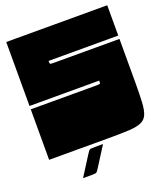

<svg xmlns="http://www.w3.org/2000/svg" viewBox="-154 -806 928 1072"><g transform="rotate(-20 310.0 -269.5)"><path d="M10 -700H610V-520H196Q196 -505 198 -502.5Q200 -500 215 -500H610V-245Q610 -172 607.5 -125.5Q605 -79 594 -53Q583 -27 557 -16Q531 -5 485 -2.5Q439 0 365 0H10V-300H405Q420 -300 422 -302.5Q424 -305 424 -320H10ZM323 20 250 135Q242 148 237.5 153.5Q233 159 225.5 160Q218 161 202 161H153L226 46Q234 33 238.5 27.5Q243 22 250.5 21Q258 20 274 20Z"/></g></svg>

Font: Badeen Display
Style: Regular
Weight: 400
Version: Version 1.000; ttfautohint (v1.8.4.7-5d5b)